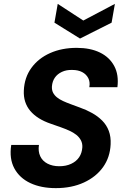

<svg xmlns="http://www.w3.org/2000/svg" viewBox="-20 -959 646 991"><path d="M268 12Q192 12 136.5 -14Q81 -40 54 -90Q27 -140 38 -211H181Q176 -178 187.5 -153Q199 -128 225 -114.5Q251 -101 286 -101Q321 -101 347.5 -113.5Q374 -126 388.5 -147.5Q403 -169 405 -199Q406 -219 397.5 -235Q389 -251 374 -263Q359 -275 338 -284.5Q317 -294 293 -302.5Q269 -311 243 -320Q172 -344 136 -387Q100 -430 103 -492Q106 -559 142 -608.5Q178 -658 238.5 -685Q299 -712 376 -712Q446 -712 495.5 -688Q545 -664 569.5 -618.5Q594 -573 586 -509H441Q446 -536 435.5 -556Q425 -576 404 -587Q383 -598 353 -598Q323 -599 299.5 -588Q276 -577 263 -558Q250 -539 248 -513Q247 -494 254 -480.5Q261 -467 274 -456.5Q287 -446 305.5 -437.5Q324 -429 346 -421Q368 -413 392 -404Q426 -392 455.5 -375.5Q485 -359 507.5 -336.5Q530 -314 541.5 -283.5Q553 -253 551 -214Q548 -147 512 -96.5Q476 -46 413 -17Q350 12 268 12ZM573 -939 556 -842 393 -760 261 -842 278 -939 410 -853Z"/></svg>

Font: DM Sans
Style: Bold Italic
Weight: 700
Italic angle: -10°
Designer: Colophon Foundry, Jonny Pinhorn
Foundry: Colophon Foundry
Version: Version 4.004;gftools[0.9.30]